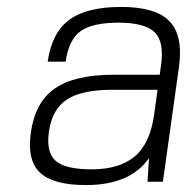

<svg xmlns="http://www.w3.org/2000/svg" viewBox="-20 -530 565 560"><path d="M414.6 -68.8Q359.9 9.8 230.5 9.8Q135.3 9.8 96.9 -26.4Q58.6 -62.5 69.8 -142.1Q82 -231.4 139.6 -271.7Q197.3 -312 312 -312H445.8L449.7 -339.8Q459.5 -409.2 430.4 -436.5Q401.4 -463.9 326.2 -463.9Q249.5 -463.9 215.1 -439.2Q180.7 -414.6 171.4 -350.1H119.1Q130.9 -434.1 181.6 -471.9Q232.4 -509.8 333.5 -509.8Q433.6 -509.8 474.1 -468.3Q514.6 -426.8 502 -335L455.1 0H410.2ZM439.5 -268.1H306.6Q218.3 -268.1 175 -239.7Q131.8 -211.4 122.6 -145Q114.3 -85 142.8 -60.5Q171.4 -36.1 247.1 -36.1Q328.6 -36.1 373.3 -74Q418 -111.8 429.7 -196.8Z"/></svg>

Font: Fivo Sans Light
Style: Regular
Weight: 300
Designer: Alexander Slobzheninov
Foundry: Alexander Slobzheninov
Version: 1.0